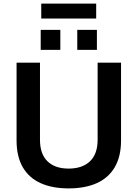

<svg xmlns="http://www.w3.org/2000/svg" viewBox="-20 -1034 764 1066"><path d="M361 12Q271 12 206 -17Q141 -46 106.5 -105.5Q72 -165 72 -254V-686H202V-258Q202 -179 243.5 -138.5Q285 -98 361 -98Q437 -98 479.5 -138.5Q522 -179 522 -258V-686H652V-254Q652 -165 617 -105.5Q582 -46 517 -17Q452 12 361 12ZM206 -757V-868H315V-757ZM409 -757V-868H518V-757ZM209 -931V-1014H514V-931Z"/></svg>

Font: Archivo Variable SemiBold
Style: Regular
Weight: 600
Designer: Hector Gatti
Foundry: Omnibus-Type
Version: Version 2.001